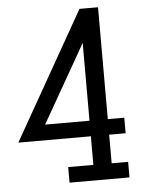

<svg xmlns="http://www.w3.org/2000/svg" viewBox="-53 -793 626 836"><g transform="rotate(-5 259.5 -375.0)"><path d="M217 -68H327V-193H10L326 -750H407V-261H479V-193H407V-68H479V0H217ZM327 -601 133 -261H327Z"/></g></svg>

Font: Kelly Slab
Style: Regular
Weight: 400
Designer: Denis Masharov
Foundry: Denis Masharov
Version: Version 1.001